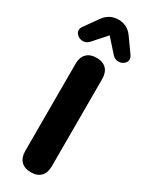

<svg xmlns="http://www.w3.org/2000/svg" viewBox="-257 -998 816 1051"><g transform="rotate(30 151.5 -473.0)"><path d="M152 9Q112 9 90 -13.5Q68 -36 68 -77V-628Q68 -669 90 -691.5Q112 -714 152 -714Q193 -714 214.5 -691.5Q236 -669 236 -628V-77Q236 -36 214.5 -13.5Q193 9 152 9ZM78 -773Q63 -757 44.5 -755.5Q26 -754 11 -763.5Q-4 -773 -8.5 -788.5Q-13 -804 0 -822L59 -905Q77 -931 100.5 -943Q124 -955 152 -955Q210 -955 244 -905L303 -822Q316 -804 312 -788.5Q308 -773 293 -763.5Q278 -754 259.5 -755.5Q241 -757 226 -773L152 -856Z"/></g></svg>

Font: Chiron GoRound TC EB
Style: Regular
Weight: 700
Designer: Ryoko NISHIZUKA 西塚涼子 (kana, bopomofo & ideographs); Paul D. Hunt (Latin, Greek & Cyrillic); Sandoll Communications 산돌커뮤니
Foundry: Adobe
Version: Version 1.000;hotconv 1.1.1;makeotfexe 2.6.0